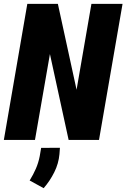

<svg xmlns="http://www.w3.org/2000/svg" viewBox="-24 -731 660 1003"><path d="M616.2 -710.9 493.2 0H334.5L236.8 -448.7L158.7 0H-3.9L118.7 -710.9H278.3L376 -262.2L453.6 -710.9ZM289.1 41 286.6 74.2Q282.2 123.5 259.5 168.9Q236.8 214.4 204.1 252L130.9 211.9Q149.9 181.2 163.3 150.4Q176.8 119.6 183.6 84.5L190.9 41.5Z"/></svg>

Font: Roboto Condensed Black
Style: Italic
Weight: 900
Italic angle: -12°
Designer: Christian Robertson
Foundry: Google
Version: Version 3.008; 2023